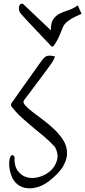

<svg xmlns="http://www.w3.org/2000/svg" viewBox="-20 -1019 463 1043"><path d="M76.2 -16.6Q52.7 -34.2 41.5 -65.9Q30.3 -97.7 29.8 -125.5Q29.3 -153.3 37.1 -168.5Q44.9 -183.6 58.6 -168.9Q56.6 -116.2 78.1 -88.9Q99.6 -61.5 130.4 -54.7Q161.1 -47.9 195.8 -58.6Q230.5 -69.3 255.4 -92.3Q280.3 -115.2 289.6 -148.4Q298.8 -181.6 279.3 -219.7Q253.9 -248 222.2 -274.9Q190.4 -301.8 158.2 -328.1Q126 -354.5 95.7 -382.3Q65.4 -410.2 42 -441.4Q40 -443.4 40 -449.7Q40 -456.1 42 -458Q48.8 -466.8 61.5 -485.4Q74.2 -503.9 90.8 -527.3Q107.4 -550.8 126 -576.7Q144.5 -602.5 161.1 -626Q177.7 -649.4 190.9 -668Q204.1 -686.5 210.9 -695.3Q224.6 -712.9 238.8 -715.8Q252.9 -718.8 279.3 -711.9Q278.3 -708 271.5 -694.8Q264.6 -681.6 261.7 -677.7Q253.9 -666 232.4 -637.2Q210.9 -608.4 186.5 -575.7Q162.1 -543 140.6 -514.2Q119.1 -485.4 110.4 -474.6Q102.5 -462.9 116.2 -447.3Q129.9 -431.6 155.3 -412.1Q180.7 -392.6 212.9 -368.7Q245.1 -344.7 273.9 -317.4Q302.7 -290 322.8 -258.8Q342.8 -227.5 344.2 -191.9Q345.7 -156.2 323.7 -117.2Q301.8 -78.1 245.1 -34.2Q227.5 -20.5 206.5 -10.7Q185.5 -1 163.1 2.4Q140.6 5.9 118.2 2Q95.7 -2 76.2 -16.6ZM402.6 -990 423 -943.8Q388.4 -929.4 368.6 -917.6Q348.9 -905.7 338 -894.9Q327.1 -884.1 322 -872.3Q316.9 -860.5 311.5 -846.1Q306.1 -831.7 297.5 -813.2Q289 -794.7 272 -770.1Q270.7 -768 265.9 -766.5Q261.2 -764.9 259.8 -767Q209.5 -819.4 177.2 -853.8Q144.8 -888.3 125.8 -908.8Q106.8 -929.4 98.6 -938.6Q90.4 -947.9 88 -951.5Q85.7 -955.1 86.3 -955.1Q87 -955.1 86.3 -957.1Q83.6 -961.2 82.9 -968.9Q82.3 -976.7 84 -983.9Q85.7 -991 90.4 -995.7Q95.2 -1000.3 104.7 -998.2L256.4 -854.3Q255.7 -894.4 269 -914Q282.2 -933.5 303.3 -944.3Q324.4 -955.1 350.6 -963.3Q376.8 -971.5 402.6 -990Z"/></svg>

Font: Over the Rainbow
Style: Regular
Weight: 400
Designer: Kimberly Geswein
Foundry: Kimberly Geswein
Version: Version 1.002 2010